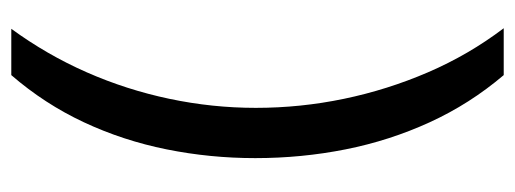

<svg xmlns="http://www.w3.org/2000/svg" viewBox="-306 -448 912 340"><g transform="rotate(90 150.0 -278.0)"><path d="M260 -274Q260 -194 244.5 -117Q229 -40 196.5 29.5Q164 99 113 158H31Q77 95 108 24.5Q139 -46 155 -122Q171 -198 171 -275Q171 -354 155 -431Q139 -508 108 -580Q77 -652 30 -714H113Q164 -654 196.5 -583Q229 -512 244.5 -434Q260 -356 260 -274Z"/></g></svg>

Font: Noto Sans Lao Looped
Style: Regular
Weight: 400
Designer: Mark Frömberg, Ben Mitchell
Foundry: The Fontpad Ltd
Version: Version 1.001